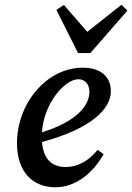

<svg xmlns="http://www.w3.org/2000/svg" viewBox="-20 -780 560 814"><path d="M312 -444C339 -444 359 -425 359 -390C359 -335 309 -266 158 -219C165 -340 254 -444 312 -444ZM215 14C306 14 378 -53 419 -126L394 -145C365 -108 319 -72 258 -72C201 -72 164 -104 158 -178C369 -235 450 -319 450 -393C450 -455 407 -493 331 -493C176 -493 52 -340 52 -173C52 -51 119 14 215 14ZM251 -759 219 -738 311 -555H363L520 -735L495 -760L350 -645Z"/></svg>

Font: Source Serif Pro Semibold
Style: Italic
Weight: 600
Italic angle: -12°
Designer: Frank Grießhammer
Foundry: Adobe Systems Incorporated
Version: Version 3.001;hotconv 1.0.111;makeotfexe 2.5.65597